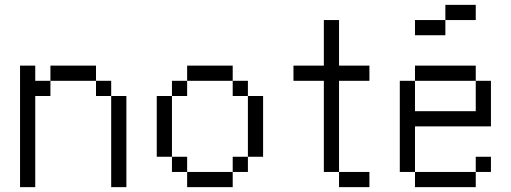

<svg xmlns="http://www.w3.org/2000/svg" viewBox="-20 -770 2102 790"><path d="M125 -500V-437.5H187.5V-375H125V0H62.5V-500ZM187.5 -500H375V-437.5H187.5ZM375 -437.5H437.5V-375H375ZM437.5 -375H500V0H437.5Z M687.5 -375V-125H625V-375ZM687.5 -125H750V-62.5H687.5ZM687.5 -437.5H750V-375H687.5ZM750 -62.5H937.5V0H750ZM750 -500H937.5V-437.5H750ZM937.5 -125H1000V-62.5H937.5ZM937.5 -437.5H1000V-375H937.5ZM1000 -375H1062.5V-125H1000Z M1375 -500H1500V-437.5H1375V-62.5H1312.5V-437.5H1187.5V-500H1312.5V-687.5H1375ZM1375 -62.5H1500V0H1375Z M1937.5 -687.5H1812.5V-750H1937.5ZM1625 -437.5H1687.5V-312.5H1937.5V-437.5H2000V-250H1687.5V-62.5H1625ZM1687.5 -62.5H1937.5V0H1687.5ZM1687.5 -500H1937.5V-437.5H1687.5ZM1687.5 -687.5H1812.5V-625H1687.5ZM1937.5 -125H2000V-62.5H1937.5Z"/></svg>

Font: 寒蝉点阵体 16px
Style: Regular
Weight: 400
Designer: Designed by Warren2060
Foundry: ChillType
Version: Version 1.000